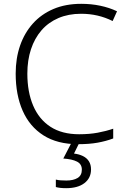

<svg xmlns="http://www.w3.org/2000/svg" viewBox="-20 -744 663 1004"><path d="M404 -672Q338 -672 285.5 -649.5Q233 -627 197 -585.5Q161 -544 142 -486.5Q123 -429 123 -359Q123 -263 153.5 -191.5Q184 -120 244 -81Q304 -42 394 -42Q447 -42 490.5 -50Q534 -58 572 -71V-20Q535 -6 491 2Q447 10 388 10Q280 10 207.5 -36Q135 -82 98.5 -165Q62 -248 62 -359Q62 -439 85 -505.5Q108 -572 152 -621Q196 -670 259.5 -697Q323 -724 405 -724Q457 -724 504.5 -714Q552 -704 592 -685L569 -634Q531 -653 490 -662.5Q449 -672 404 -672ZM456 142Q456 187 421.5 213.5Q387 240 326 240Q309 240 295.5 238.5Q282 237 272 234V195Q283 198 297 199Q311 200 327 200Q364 200 386 186.5Q408 173 408 143Q408 114 382.5 101Q357 88 311 85L355 0H396L367 59Q393 62 413.5 72Q434 82 445 99.5Q456 117 456 142Z"/></svg>

Font: Noto Sans Hebrew Light
Style: Regular
Weight: 300
Designer: Monotype Design Team
Foundry: Monotype Imaging Inc.
Version: Version 2.003